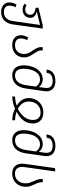

<svg xmlns="http://www.w3.org/2000/svg" viewBox="1168 -1952 992 3367"><g transform="rotate(90 1663.5 -269.0)"><path d="M482 -523 409 1Q395 99 338 153Q281 207 192 207H191Q113 207 68 166.5Q23 126 23 63Q23 31 33.5 -2Q44 -35 61 -63L107 -46Q80 8 80 62Q80 108 110 133Q140 158 196 158Q262 158 301.5 114.5Q341 71 352 -10L418 -476L179 -418Q233 -407 263 -379Q293 -351 293 -306Q293 -245 252.5 -207.5Q212 -170 147 -170Q87 -170 46 -205L72 -239Q89 -228 106 -222Q123 -216 148 -216Q191 -216 215.5 -241Q240 -266 240 -305Q240 -348 205.5 -370Q171 -392 119 -399L114 -447L424 -523Z M919 -369Q952 -322 969.5 -284Q987 -246 987 -197Q987 -137 960.5 -89.5Q934 -42 885 -15Q836 12 769 12Q690 12 644 -29.5Q598 -71 598 -136Q598 -199 638 -268L685 -251Q655 -195 655 -137Q655 -89 685.5 -63Q716 -37 773 -37Q844 -37 885.5 -81Q927 -125 927 -197Q927 -240 912 -272.5Q897 -305 866 -348Q836 -393 821.5 -423.5Q807 -454 807 -494Q807 -505 809 -523H865Q864 -514 864 -497Q864 -464 877.5 -437.5Q891 -411 919 -369Z M1582 -587Q1582 -570 1579 -552L1533 -230Q1517 -113 1457 -50.5Q1397 12 1303 12Q1218 12 1172 -40.5Q1126 -93 1126 -190Q1126 -270 1153.5 -347Q1181 -424 1237 -473.5Q1293 -523 1373 -523Q1456 -523 1507 -455L1521 -555Q1524 -573 1524 -588Q1524 -697 1401 -697Q1337 -697 1299 -671Q1261 -645 1260 -593L1202 -588Q1206 -665 1260 -705Q1314 -745 1404 -745Q1487 -745 1534.5 -703.5Q1582 -662 1582 -587ZM1476 -239 1499 -402Q1453 -475 1377 -475Q1311 -475 1268.5 -433Q1226 -391 1206 -325.5Q1186 -260 1186 -189Q1186 -111 1216 -74Q1246 -37 1305 -37Q1376 -37 1419 -88Q1462 -139 1476 -239Z M2146 -351Q2146 -255 2091 -183.5Q2036 -112 1939 -65Q1973 -52 2014.5 -45Q2056 -38 2090 -38V11Q1973 11 1886 -38Q1839 -15 1781 -2Q1723 11 1669 11L1676 -38Q1710 -38 1753 -45.5Q1796 -53 1834 -68Q1700 -146 1700 -277Q1700 -349 1732.5 -407.5Q1765 -466 1822.5 -500Q1880 -534 1952 -534Q2044 -534 2095 -483Q2146 -432 2146 -351ZM1888 -86Q1978 -131 2031 -198Q2084 -265 2084 -352Q2084 -415 2050 -450Q2016 -485 1951 -485Q1894 -485 1850.5 -457.5Q1807 -430 1784 -382.5Q1761 -335 1761 -278Q1761 -158 1888 -86Z M2719 -587Q2719 -570 2716 -552L2670 -230Q2654 -113 2594 -50.5Q2534 12 2440 12Q2355 12 2309 -40.5Q2263 -93 2263 -190Q2263 -270 2290.5 -347Q2318 -424 2374 -473.5Q2430 -523 2510 -523Q2593 -523 2644 -455L2658 -555Q2661 -573 2661 -588Q2661 -697 2538 -697Q2474 -697 2436 -671Q2398 -645 2397 -593L2339 -588Q2343 -665 2397 -705Q2451 -745 2541 -745Q2624 -745 2671.5 -703.5Q2719 -662 2719 -587ZM2613 -239 2636 -402Q2590 -475 2514 -475Q2448 -475 2405.5 -433Q2363 -391 2343 -325.5Q2323 -260 2323 -189Q2323 -111 2353 -74Q2383 -37 2442 -37Q2513 -37 2556 -88Q2599 -139 2613 -239Z M2928 -736 2987 -743 2912 -211Q2908 -177 2908 -163Q2908 -103 2937 -69.5Q2966 -36 3028 -36Q3106 -36 3150.5 -89.5Q3195 -143 3195 -225Q3195 -261 3185.5 -292Q3176 -323 3158 -363Q3137 -408 3127 -443.5Q3117 -479 3119 -523H3176Q3175 -482 3184.5 -451Q3194 -420 3215 -375Q3235 -333 3245.5 -301Q3256 -269 3256 -227Q3256 -159 3227.5 -105Q3199 -51 3147 -19.5Q3095 12 3026 12Q2938 12 2894.5 -34.5Q2851 -81 2851 -163Q2851 -179 2855 -213Z"/></g></svg>

Font: FiraGO Light
Style: Italic
Weight: 300
Italic angle: -8°
Designer: bBox Type GmbH
Foundry: bBox Type GmbH
Version: Version 1.001